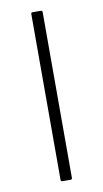

<svg xmlns="http://www.w3.org/2000/svg" viewBox="-78 -694 394 733"><g transform="rotate(-10 119.0 -327.5)"><path d="M103 0Q97 0 97 -6V-649Q97 -655 103 -655H135Q141 -655 141 -649V-6Q141 0 135 0Z"/></g></svg>

Font: Sofia Sans ExtraLight
Style: Regular
Weight: 250
Version: Version 4.100-B